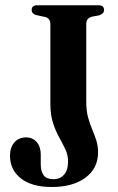

<svg xmlns="http://www.w3.org/2000/svg" viewBox="-20 -718 460 749"><path d="M362.5 -123Q362.5 -61.5 313.5 -25Q264.5 11.5 182 11.5Q104 11.5 61.5 -22Q19 -55.5 19 -110.5Q19 -142.5 35.8 -162.2Q52.5 -182 82.5 -182Q107 -182 123 -164Q139 -146 139 -114.5V-76.5Q139 -49.5 150.2 -34.2Q161.5 -19 188.5 -19Q214.5 -19 230 -36.8Q245.5 -54.5 245.5 -88.5Q245.5 -113.5 235 -135.5Q224.5 -157.5 211 -181.8Q197.5 -206 187 -237.8Q176.5 -269.5 176.5 -313.5V-623Q176.5 -646.5 157 -651.5L120 -659.5Q103.5 -665 103.5 -679Q103.5 -697.5 125 -697.5H364Q386 -697.5 386 -679Q386 -665.5 368 -658.5L337 -652.5Q316.5 -645.5 316.5 -626V-321.5Q316.5 -286 323.5 -260.2Q330.5 -234.5 339.5 -213.5Q348.5 -192.5 355.5 -171Q362.5 -149.5 362.5 -123Z"/></svg>

Font: Fraunces 144pt Soft SemiBold
Style: Regular
Weight: 600
Version: Version 1.000;[b76b70a41]